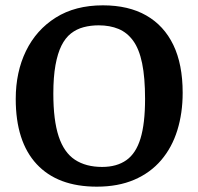

<svg xmlns="http://www.w3.org/2000/svg" viewBox="-20 -684 743 720"><path d="M343 16Q196 16 117.5 -68.5Q39 -153 39 -313Q39 -414 77.5 -493Q116 -572 189 -618Q262 -664 366 -664Q462 -664 528.5 -626Q595 -588 630 -515.5Q665 -443 665 -336Q665 -260 645 -195.5Q625 -131 584.5 -83.5Q544 -36 483.5 -10Q423 16 343 16ZM363 -58Q418 -58 454 -83.5Q490 -109 507 -165Q524 -221 524 -313Q524 -393 513 -446.5Q502 -500 479.5 -531Q457 -562 424.5 -575.5Q392 -589 350 -589Q320 -589 293.5 -582Q267 -575 246 -558.5Q225 -542 210.5 -513Q196 -484 188 -439.5Q180 -395 180 -333Q180 -233 200 -172.5Q220 -112 261 -85Q302 -58 363 -58Z"/></svg>

Font: Faustina SemiBold
Style: Regular
Weight: 600
Designer: Alfonso Garcia
Foundry: http://www.omnibus-type.com
Version: Version 1.200